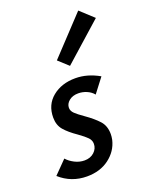

<svg xmlns="http://www.w3.org/2000/svg" viewBox="-138 -779 678 859"><g transform="rotate(-20 201.0 -349.5)"><path d="M176 -528 342 -705 405 -647 223 -485ZM-3 -43 57 -104Q71 -88 93.5 -76.5Q116 -65 140 -65Q168 -65 186 -81.5Q204 -98 204 -121Q204 -138 191.5 -151Q179 -164 151 -184Q113 -210 93 -233.5Q73 -257 73 -293Q73 -354 116.5 -389.5Q160 -425 226 -425Q283 -425 339 -393L287 -325Q275 -340 255.5 -348.5Q236 -357 215 -357Q188 -357 171 -343Q154 -329 154 -310Q154 -295 167 -282.5Q180 -270 206 -252Q246 -224 268 -199.5Q290 -175 290 -136Q290 -124 287 -109Q275 -59 232 -26.5Q189 6 126 6Q52 6 -3 -43Z"/></g></svg>

Font: Ysabeau Infant Semibold
Style: Italic
Weight: 600
Italic angle: -12°
Designer: Christian Thalmann (Catharsis Fonts)
Version: Version 0.003